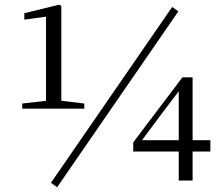

<svg xmlns="http://www.w3.org/2000/svg" viewBox="-20 -757 931 805"><path d="M73.2 -301.3V-322.9L178.1 -334.9H234.1L333.4 -322.9V-301.3ZM172.9 -301.3V-686.9L82 -674.7V-701.6L228.3 -737.5L237.1 -731.5V-301.3ZM729.4 0V-139.2V-154.3V-383.4H722.4L754.9 -407.9L659.3 -282.1L565.2 -155.5L569.9 -181.2V-169.2H862V-121.6H538.6V-160.1L744.9 -432.9H787.5V0ZM219.6 27.9 193.5 9.6 701.8 -727.7 727.9 -709.4Z"/></svg>

Font: Noto Serif SC ExtraLight
Style: Regular
Weight: 200
Designer: Ryoko NISHIZUKA 西塚涼子 (kana & ideographs); Frank Grießhammer (Latin, Greek & Cyrillic); Wenlong ZHANG 张文龙 (bopomofo); San
Foundry: Adobe
Version: Version 2.002-H1;hotconv 1.1.0;makeotfexe 2.6.0